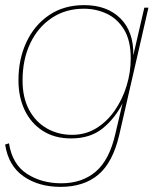

<svg xmlns="http://www.w3.org/2000/svg" viewBox="-38 -530 611 749"><path d="M198 199Q113 199 54 158Q-5 117 -18 34L-3 29Q10 111 67 148Q124 185 201 185Q282 185 335.5 139.5Q389 94 412 -8L440 -127Q412 -70 363.5 -30Q315 10 239 10Q175 10 129 -19.5Q83 -49 58.5 -100Q34 -151 34 -217Q34 -299 65 -365.5Q96 -432 153.5 -471Q211 -510 290 -510Q380 -510 432 -458Q484 -406 482 -314L525 -500H541L427 -3Q402 104 345.5 151.5Q289 199 198 199ZM243 -4Q296 -4 338 -30Q380 -56 410 -99.5Q440 -143 456 -195.5Q472 -248 472 -302Q472 -372 446 -414.5Q420 -457 378.5 -476.5Q337 -496 289 -496Q218 -496 164 -460Q110 -424 80 -361Q50 -298 50 -216Q50 -149 75.5 -101.5Q101 -54 145 -29Q189 -4 243 -4Z"/></svg>

Font: Prodigy Sans Thin
Style: Italic
Weight: 100
Italic angle: -13°
Designer: Wei Huang
Foundry: Wei Huang
Version: Version 1.003; ttfautohint (v1.8.3)